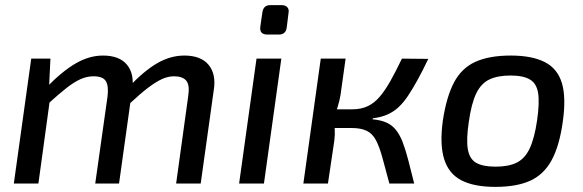

<svg xmlns="http://www.w3.org/2000/svg" viewBox="-20 -717 2277 750"><path d="M177 -488 171 -364 178 -350 130 0H34L102 -488ZM382 -500Q447 -500 476.5 -463.5Q506 -427 496 -365L445 0H352L400 -340Q405 -381 393.5 -400Q382 -419 345 -419Q320 -419 295 -408Q270 -397 240 -373.5Q210 -350 166 -310L160 -374Q223 -439 276 -469.5Q329 -500 382 -500ZM700 -500Q765 -500 795 -463.5Q825 -427 815 -365L764 0H668L715 -340Q722 -385 707.5 -402Q693 -419 660 -419Q637 -419 613.5 -408.5Q590 -398 559.5 -375Q529 -352 485 -311L480 -374Q542 -440 594 -470Q646 -500 700 -500Z M1079 -488 1011 0H914L982 -488ZM1080 -697Q1095 -697 1102.5 -688.5Q1110 -680 1107 -666L1100 -609Q1096 -582 1069 -582H1025Q992 -582 997 -614L1005 -669Q1009 -697 1036 -697Z M1653 -487Q1631 -441 1611.5 -405.5Q1592 -370 1574 -343Q1556 -316 1536.5 -298Q1517 -280 1493 -269.5Q1469 -259 1437 -255L1435 -251Q1468 -248 1490 -238Q1512 -228 1527 -209Q1542 -190 1553 -161.5Q1564 -133 1574.5 -92.5Q1585 -52 1598 0H1501Q1485 -60 1473.5 -102Q1462 -144 1448.5 -169.5Q1435 -195 1412.5 -206Q1390 -217 1353 -217L1356 -290Q1391 -290 1417 -302.5Q1443 -315 1464 -340Q1485 -365 1505.5 -401.5Q1526 -438 1550 -488ZM1330 -488 1310 -345Q1306 -322 1299 -299.5Q1292 -277 1283 -253Q1286 -234 1287.5 -213.5Q1289 -193 1286 -168L1261 0H1165L1233 -488ZM1391 -290 1382 -217H1265L1275 -290Z M1975 -500Q2058 -500 2108 -474.5Q2158 -449 2175 -392Q2192 -335 2178 -239Q2165 -147 2135 -91.5Q2105 -36 2052 -11.5Q1999 13 1915 13Q1832 13 1782.5 -12.5Q1733 -38 1715 -95.5Q1697 -153 1710 -247Q1724 -339 1753.5 -395Q1783 -451 1837 -475.5Q1891 -500 1975 -500ZM1974 -422Q1924 -422 1891.5 -406.5Q1859 -391 1840 -351.5Q1821 -312 1811 -239Q1801 -172 1807.5 -134Q1814 -96 1840 -81Q1866 -66 1916 -66Q1967 -66 1999 -82Q2031 -98 2049.5 -138Q2068 -178 2078 -247Q2088 -316 2082 -353.5Q2076 -391 2050 -406.5Q2024 -422 1974 -422Z"/></svg>

Font: Exo 2 Medium
Style: Italic
Weight: 500
Italic angle: -8°
Designer: Natanael Gama
Foundry: Natanael Gama
Version: Version 2.010